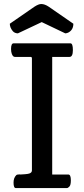

<svg xmlns="http://www.w3.org/2000/svg" viewBox="-20 -955 426 975"><path d="M327.1 -68.8Q339.8 -68.8 339.8 -39.1Q339.8 -15.6 332.5 -7.8Q325.2 0 319.8 0H60.1Q48.8 0 48.8 -27.8Q48.8 -51.8 62.5 -65.4Q66.4 -69.3 77.6 -69.3H79.6Q81.5 -68.8 83.5 -68.8Q94.7 -68.8 106.4 -70.3Q120.6 -71.3 128.4 -73.7Q142.1 -78.1 142.1 -89.8V-658.2Q142.1 -666 135.7 -666H56.2Q42 -666 37.1 -692.4Q36.1 -699.2 36.1 -706.1Q36.1 -734.9 48.8 -734.9H337.9Q350.1 -734.9 350.1 -700.7Q350.1 -666 333 -666H245.1V-68.8ZM70.8 -785.6Q54.2 -786.1 44.9 -796.9Q29.8 -815.4 29.8 -834.5L154.8 -920.9Q175.8 -934.6 189.5 -934.6Q207 -934.6 227.5 -920.9L352.5 -834.5Q352.5 -803.7 327.6 -790Q320.3 -786.1 311.5 -785.6L191.9 -842.8Z"/></svg>

Font: Copse
Style: Regular
Weight: 400
Version: Version 1.000